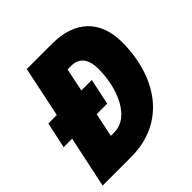

<svg xmlns="http://www.w3.org/2000/svg" viewBox="-188 -861 1008 1008"><g transform="rotate(-45 316.0 -357.0)"><path d="M8 0H221C476 0 613 -203 613 -460C613 -623 515 -714 348 -714H159L100 -432H37L6 -287H69ZM249 -154H223L251 -287H329L360 -432H282L309 -561H337C394 -561 426 -523 426 -447C426 -306 363 -154 249 -154Z"/></g></svg>

Font: Noto Sans SemiCondensed Black
Style: Italic
Weight: 900
Width: 4
Italic angle: -12°
Designer: Monotype Design Team
Foundry: Monotype Imaging Inc.
Version: Version 2.013